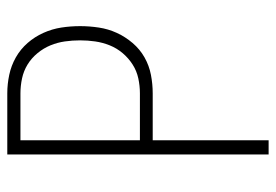

<svg xmlns="http://www.w3.org/2000/svg" viewBox="-138 -638 775 540"><g transform="rotate(-90 250.0 -367.5)"><path d="M86 0V-735H258Q284 -735 310 -729.5Q336 -724 359 -711Q382 -698 399.5 -678Q417 -658 428 -633.5Q439 -609 443 -583Q447 -557 447 -530Q447 -504 443 -477.5Q439 -451 428 -427Q417 -403 399.5 -382.5Q382 -362 359 -349Q336 -336 310 -331Q284 -326 258 -326H126V0ZM126 -362H258Q279 -362 300 -366.5Q321 -371 339 -382.5Q357 -394 371 -410.5Q385 -427 393 -447Q401 -467 404 -488Q407 -509 407 -530Q407 -552 404 -573Q401 -594 393 -613.5Q385 -633 371 -650Q357 -667 339 -678Q321 -689 300 -693.5Q279 -698 258 -698H126Z"/></g></svg>

Font: Iosevka Curly Extralight
Style: Regular
Weight: 200
Monospace: yes
Designer: Belleve Invis
Foundry: Belleve Invis
Version: Version 22.1.2; ttfautohint (v1.8.4)